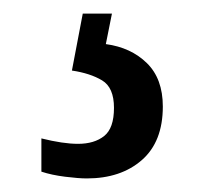

<svg xmlns="http://www.w3.org/2000/svg" viewBox="-20 -29 308 283"><path d="M108 234Q96 234 76 231.5Q56 229 41 224V175Q73 183 95 183Q119 183 133.5 171.5Q148 160 148 130Q148 100 130.5 89.5Q113 79 86 75L102 -9H145L136 36Q173 41 196.5 64Q220 87 220 128Q220 180 189 207Q158 234 108 234Z"/></svg>

Font: Noto Serif Bengali ExtraCondensed SemiBold
Style: Regular
Weight: 600
Width: 2
Designer: Juan Bruce, Universal Thirst, Indian Type Foundry and the Monotype Design Team.
Foundry: Monotype Imaging Inc.
Version: Version 2.003; ttfautohint (v1.8.4.7-5d5b)